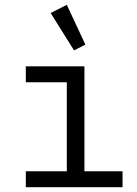

<svg xmlns="http://www.w3.org/2000/svg" viewBox="-20 -776 568 796"><path d="M190 -722 257 -756 334 -591 287 -567ZM87 -66H257V-435H87V-501H330V-66H488V0H87Z"/></svg>

Font: PlemolJP
Style: Regular
Weight: 400
Monospace: yes
Version: v2.0.4; ttfautohint (v1.8.4.7-5d5b-dirty) -l 6 -r 45 -G 200 